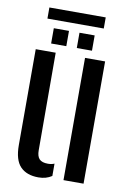

<svg xmlns="http://www.w3.org/2000/svg" viewBox="-91 -865 620 928"><g transform="rotate(10 219.0 -401.0)"><path d="M44.5 -129.5V-600H142.5L143.5 -121.5Q143.5 -92 156.2 -78.5Q169 -65 198.5 -65Q216.5 -65 230 -71V-10.5Q202.5 8 164.5 8Q106.5 8 75.5 -24.2Q44.5 -56.5 44.5 -129.5ZM286.5 0V-600H385V0ZM239 -640V-715H313.5V-640ZM113 -640V-715H187.5V-640ZM74.5 -810H351V-755.5H74.5Z"/></g></svg>

Font: Big Shoulders Stencil Text SemiBold
Style: Regular
Weight: 600
Designer: Patric King
Foundry: XO Type Co
Version: Version 1.000